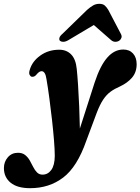

<svg xmlns="http://www.w3.org/2000/svg" viewBox="-128 -740 736 1006"><path d="M368 -308Q397 -396 434 -438.2Q471 -480.5 518 -480.5Q550.5 -480.5 569.2 -459.5Q588 -438.5 588 -403.5Q588 -361.5 563.8 -333.2Q539.5 -305 499.5 -286.5Q472.5 -275 451.2 -259.5Q430 -244 412.5 -217.8Q395 -191.5 378.5 -148L324 -2Q276.5 134.5 203.2 190.2Q130 246 30 246Q-37.5 246 -72.5 217.2Q-107.5 188.5 -107.5 140.5Q-107.5 108 -87 84.2Q-66.5 60.5 -34 60.5Q-11 60.5 3.5 72Q18 83.5 27.8 100.5Q37.5 117.5 46 134.8Q54.5 152 66 163.5Q77.5 175 95 175Q122.5 175 140.5 150.8Q158.5 126.5 159 77Q159 46 155 -4Q151 -54 144.5 -112Q138 -170 130.5 -226Q123 -282 115.5 -325.5Q109.5 -367 90 -367Q84 -367 77.5 -363Q71 -359 62 -348Q51.5 -335.5 38 -338Q31.5 -339.5 27 -348.2Q22.5 -357 28 -374.5Q41 -419 83.5 -449.2Q126 -479.5 182.5 -479.5Q220.5 -479.5 244.8 -454.8Q269 -430 274 -379.5Q277.5 -347 281 -294.2Q284.5 -241.5 287 -181.5Q289.5 -121.5 290.5 -66.5ZM497 -527Q488 -521 476.2 -521Q464.5 -521 454.5 -529.5L363.5 -609L230 -529.5Q215.5 -521 203.8 -521Q192 -521 185.5 -527Q181 -532.5 183.5 -542Q186 -551.5 199.5 -563L328 -688Q345 -703 359.8 -711.5Q374.5 -720 392.5 -720Q410.5 -720 420.5 -711.5Q430.5 -703 439.5 -688L505 -563Q511.5 -551.5 508.2 -542Q505 -532.5 497 -527Z"/></svg>

Font: Fraunces 9pt S000
Style: Bold Italic
Weight: 700
Italic angle: -16°
Version: Version 1.000; ttfautohint (v1.8.3)